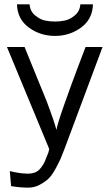

<svg xmlns="http://www.w3.org/2000/svg" viewBox="-20 -688 506 882"><path d="M58 -668H116Q118 -637 140.5 -618Q163 -599 185.5 -594Q208 -589 232 -589Q257 -589 279.5 -594Q302 -599 324.5 -618Q347 -637 349 -668H407Q405 -600 352.5 -561.5Q300 -523 233 -523Q165 -523 112.5 -561.5Q60 -600 58 -668ZM12 -472H93Q110 -430 143.5 -347.5Q177 -265 194 -224Q233 -120 239 -91Q244 -119 274.5 -206Q305 -293 338 -380Q371 -467 373 -472H451L276 -3Q264 28 258 42Q252 56 235.5 86.5Q219 117 203.5 132Q188 147 163 160.5Q138 174 110 174Q73 174 31 167L25 98Q72 109 95 109Q121 112 144 103Q158 96 169 81.5Q180 67 186 53.5Q192 40 202 13V14Q205 2 206 -3Q205 -7 201.5 -15Q198 -23 196 -28Z"/></svg>

Font: Coval
Style: Light
Weight: 300
Foundry: Context Ltd
Version: Version 001.000